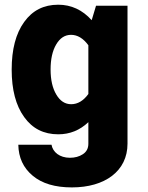

<svg xmlns="http://www.w3.org/2000/svg" viewBox="-20 -568 631 819"><path d="M29.8 -271C29.8 -185.5 47.4 -118.2 83 -68.8C118.2 -19.5 166.5 4.9 228.5 4.9C277.8 4.9 320.3 -12.2 356.9 -46.9V44.9C356.9 64.9 349.1 79.6 333.5 89.8C317.9 100.1 299.3 105 278.3 105C234.9 105 205.1 81.1 199.7 49.3H58.1C59.1 104.5 79.6 148.4 119.6 181.6C159.2 214.8 214.8 231.4 286.6 231.4C427.2 231.4 523.9 162.1 523.9 44.9V-543.5H389.6L371.1 -481.9C331.5 -525.9 283.7 -547.9 228.5 -547.9C166.5 -547.9 118.2 -523.4 83 -474.1C47.4 -424.8 29.8 -357.4 29.8 -271ZM195.8 -271.5C195.8 -315.4 203.6 -351.1 219.7 -378.4C235.8 -405.8 256.8 -419.4 283.2 -419.4C310.1 -419.4 335 -404.8 356.9 -375V-167C335.9 -138.2 311.5 -123.5 283.7 -123.5C257.3 -123.5 236.3 -137.2 220.2 -164.6C204.1 -191.4 195.8 -227.1 195.8 -271.5Z"/></svg>

Font: Estedad ExtraBold
Style: Regular
Weight: 800
Designer: Amin Abedi
Version: Version 7.3